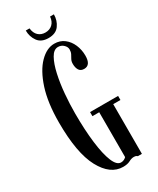

<svg xmlns="http://www.w3.org/2000/svg" viewBox="-215 -905 806 979"><g transform="rotate(-30 188.5 -415.0)"><path d="M203.5 10Q128.5 10 80.2 -79.8Q32 -169.5 32 -349Q32 -465.5 58.2 -546Q84.5 -626.5 125.8 -668.2Q167 -710 211.5 -710Q245.5 -710 269.5 -691.5Q293.5 -673 306.5 -642.8Q319.5 -612.5 319.5 -578Q319.5 -522 281 -522Q260.5 -522 251.5 -536.2Q242.5 -550.5 242.5 -573Q242.5 -588 248.2 -598.5Q254 -609 259.8 -619.8Q265.5 -630.5 265.5 -645.5Q265.5 -660.5 252.2 -673.2Q239 -686 220 -686Q194.5 -686 176.8 -654.2Q159 -622.5 147.8 -571.5Q136.5 -520.5 131.5 -461.8Q126.5 -403 126.5 -349Q126.5 -251 135.8 -175.5Q145 -100 162.5 -57.5Q180 -15 205 -15Q216 -15 224 -19.5Q232 -24 236 -28.5V-292.5H196V-316.5H361V-292.5H318.5V0H295Q294 -1.5 289 -4.2Q284 -7 274.5 -7Q260.5 -7 244.8 1.5Q229 10 203.5 10ZM202.5 -749Q159.5 -749 139.8 -776.8Q120 -804.5 120 -840.5H142Q145 -812 161.2 -796.8Q177.5 -781.5 202.5 -781.5Q227.5 -781.5 244 -796.8Q260.5 -812 263 -840.5H285.5Q285.5 -804.5 265.5 -776.8Q245.5 -749 202.5 -749Z"/></g></svg>

Font: Imbue 50pt Medium
Style: Regular
Weight: 500
Designer: Tyler Finck
Foundry: Etcetera Type Company
Version: Version 1.102; ttfautohint (v1.8.3)